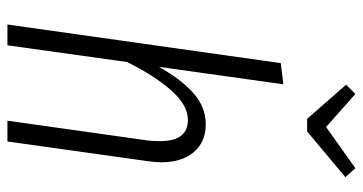

<svg xmlns="http://www.w3.org/2000/svg" viewBox="-250 -727 977 517"><g transform="rotate(90 238.5 -468.5)"><path d="M417 -414Q417 -398 414 -378L361 0H305L358 -376Q360 -389 360 -411Q360 -486 303 -486Q263 -486 223 -440.5Q183 -395 147 -322L102 0H46L150 -736L207 -743L160 -408Q193 -467 230.5 -500.5Q268 -534 315 -534Q362 -534 389.5 -502Q417 -470 417 -414ZM433 -937 457 -910 334 -807H300L208 -912L233 -937L322 -858Z"/></g></svg>

Font: Fira Sans Extra Condensed Light
Style: Italic
Weight: 300
Width: 3
Italic angle: -8°
Designer: Carrois Corporate & Edenspiekermann AG
Foundry: Carrois Corporate GbR & Edenspiekermann AG
Version: Version 4.203